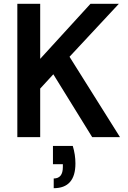

<svg xmlns="http://www.w3.org/2000/svg" viewBox="-20 -720 673 1008"><path d="M71 0V-700H191V-411L455 -700H604L345 -422L610 0H464L260 -330L191 -255V0ZM262 217Q310 217 310 157V142H258V46H362Q376 92 376 138Q376 268 262 268Z"/></svg>

Font: AWOL-DM SemiBold
Style: Regular
Weight: 600
Designer: Colophon Foundry, Jonny Pinhorn, Mikhail Sharanda
Foundry: Colophon Foundry
Version: Version 1.000;Glyphs 3.2.3 (3260)